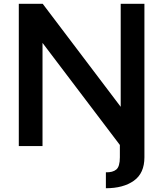

<svg xmlns="http://www.w3.org/2000/svg" viewBox="-20 -770 860 1012"><path d="M741.2 -750V59.1Q741.2 143.1 685.5 182.6Q629.9 222.2 538.1 222.2V138.2Q574.2 139.2 593 123.5Q611.8 107.9 611.8 59.1V-5.9L204.1 -543.9V0H79.1V-750H205.1L616.2 -207V-750Z"/></svg>

Font: Oakes Grotesk
Style: SemiBold
Weight: 600
Designer: Samuel Oakes
Foundry: Samuel Oakes
Version: Version 1.0 | wf-rip DC20170320